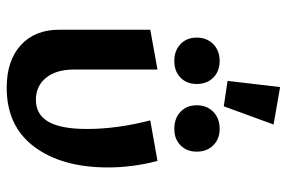

<svg xmlns="http://www.w3.org/2000/svg" viewBox="-158 -670 836 559"><g transform="rotate(90 259.5 -391.0)"><path d="M216 -636 234 -789 343 -770 290 -625ZM90 -546Q90 -576 109 -594.5Q128 -613 158 -613Q188 -613 206.5 -594.5Q225 -576 225 -546Q225 -517 206.5 -499Q188 -481 158 -481Q128 -481 109 -499Q90 -517 90 -546ZM287 -546Q287 -576 306 -594.5Q325 -613 356 -613Q385 -613 403.5 -594.5Q422 -576 422 -546Q422 -517 403.5 -499Q385 -481 356 -481Q325 -481 306 -499Q287 -517 287 -546ZM67 -146V-411L183 -432V-188Q183 -137 207 -107.5Q231 -78 271 -78Q314 -78 335 -114.5Q356 -151 356 -227Q356 -314 331 -411L449 -432Q468 -360 468 -288Q468 -154 408 -73.5Q348 7 236 7Q157 7 112 -34Q67 -75 67 -146Z"/></g></svg>

Font: Ysabeau Infant
Style: Bold
Weight: 700
Designer: Christian Thalmann (Catharsis Fonts)
Version: Version 0.003